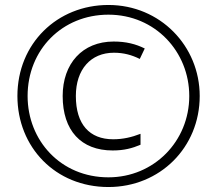

<svg xmlns="http://www.w3.org/2000/svg" viewBox="-20 -743 872 772"><path d="M416 9C623 9 783 -150 783 -357C783 -558 624 -723 416 -723C210 -723 50 -568 50 -357C50 -151 203 9 416 9ZM416 -30C224 -30 91 -178 91 -357C91 -543 230 -684 416 -684C604 -684 741 -535 741 -357C741 -175 599 -30 416 -30ZM433 -138C479 -138 512 -147 545 -161V-205C509 -191 474 -183 435 -183C340 -183 285 -243 285 -357C285 -464 345 -531 438 -531C477 -531 510 -522 542 -506L562 -548C526 -566 487 -576 437 -576C311 -576 232 -487 232 -357C232 -218 306 -138 433 -138Z"/></svg>

Font: Noto Sans Telugu Light
Style: Regular
Weight: 300
Designer: Jelle Bosma - Monotype Design Team
Foundry: Monotype Imaging Inc.
Version: Version 2.005